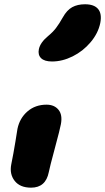

<svg xmlns="http://www.w3.org/2000/svg" viewBox="-20 -826 487 890"><path d="M221.2 -541Q186 -541 170.4 -556.4Q154.8 -571.8 160.2 -598.1Q166.5 -628.4 202.1 -658.2Q225.1 -677.2 239.5 -696Q253.9 -714.8 271 -745.1Q290 -779.3 314.7 -792.7Q339.4 -806.2 374 -806.2Q416.5 -806.2 434.8 -784.2Q453.1 -762.2 444.8 -719.2Q435.1 -671.9 400.1 -630.4Q365.2 -588.9 317.1 -564.9Q269 -541 221.2 -541ZM124 43.9Q72.8 43.9 48.1 12.5Q23.4 -19 32.2 -64Q42.5 -114.7 51.3 -168.7Q60.1 -222.7 61 -229Q71.3 -278.3 107.4 -309.6Q143.6 -340.8 195.8 -340.8Q231.9 -340.8 251.2 -317.1Q270.5 -293.5 262.2 -250Q258.8 -230 234.4 -139.4Q210 -48.8 206.1 -27.8Q191.9 43.9 124 43.9Z"/></svg>

Font: Shantell Sans Irregular Bouncy
Style: Italic
Weight: 800
Italic angle: -11.31°
Designer: Stephen Nixon, Anya Danilova, Shantell Martin
Foundry: Arrow Type
Version: Version 1.006;[9816181b4]